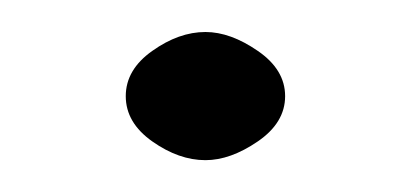

<svg xmlns="http://www.w3.org/2000/svg" viewBox="-20 -438 256 120"><path d="M108.4 -418Q124 -418 141.1 -406.2Q158.2 -394.5 158.2 -377.9Q158.2 -361.3 141.1 -349.6Q124 -337.9 108.4 -337.9Q91.8 -337.9 75.2 -349.6Q58.6 -361.3 58.6 -377.9Q58.6 -394.5 75.2 -406.2Q91.8 -418 108.4 -418Z"/></svg>

Font: Jura
Style: Book
Weight: 400
Version: Version 2.3